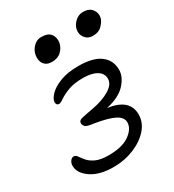

<svg xmlns="http://www.w3.org/2000/svg" viewBox="-175 -813 838 923"><g transform="rotate(-30 244.5 -352.0)"><path d="M185 8Q107 8 61 -23.5Q15 -55 15 -96Q15 -110 23 -121.5Q31 -133 42 -133Q53 -133 61 -121Q69 -109 82.5 -93Q96 -77 121.5 -65Q147 -53 192 -53Q268 -53 308 -82Q348 -111 348 -146Q348 -174 314 -191.5Q280 -209 206 -221Q169 -225 160.5 -234Q152 -243 152 -253Q152 -268 170 -272.5Q188 -277 233 -285Q294 -296 333 -319.5Q372 -343 372 -374Q372 -404 344.5 -420.5Q317 -437 269 -437Q219 -437 186.5 -424.5Q154 -412 135.5 -399Q117 -386 108 -386Q101 -386 97 -391Q93 -396 93 -403Q93 -421 114.5 -443.5Q136 -466 177.5 -482Q219 -498 278 -498Q360 -498 400 -467.5Q440 -437 440 -385Q440 -346 405.5 -308Q371 -270 298 -254Q414 -238 414 -152Q414 -107 382 -71Q350 -35 297.5 -13.5Q245 8 185 8ZM413 -588Q386 -588 370.5 -608Q355 -628 360 -654Q365 -677 384 -694.5Q403 -712 428 -712Q461 -712 477 -692Q493 -672 488 -646Q485 -630 466 -609Q447 -588 413 -588ZM180 -578Q150 -578 136 -598Q122 -618 128 -649Q133 -672 151 -690Q169 -708 193 -708Q232 -708 246.5 -687.5Q261 -667 256 -639Q251 -615 232 -596.5Q213 -578 180 -578Z"/></g></svg>

Font: Shantell Sans Normal
Style: Italic
Weight: 300
Italic angle: -11.31°
Designer: Stephen Nixon, Anya Danilova, Shantell Martin
Foundry: Arrow Type
Version: Version 1.008;[a672d596b]